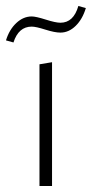

<svg xmlns="http://www.w3.org/2000/svg" viewBox="-27 -622 307 642"><path d="M18 -480 -7 -487Q4 -523 27.5 -545Q51 -567 79 -567Q93 -567 126 -556.5Q159 -546 175 -546Q219 -546 235 -602L260 -595Q249 -558 226 -535.5Q203 -513 175 -513Q156 -513 124.5 -523Q93 -533 79 -533Q35 -533 18 -480ZM105 0V-407L147 -414V0Z"/></svg>

Font: EauTestInfant Light
Style: Regular
Weight: 300
Designer: Christian Thalmann (Catharsis Fonts)
Version: Version 0.001;PS 000.001;hotconv 1.0.88;makeotf.lib2.5.64775